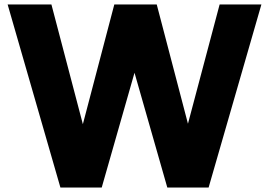

<svg xmlns="http://www.w3.org/2000/svg" viewBox="-20 -745 1198 855"><path d="M1144 -725 909 90H725L579 -421L433 90H249L14 -725H209L349 -192L489 -725H678L817 -194L958 -725Z"/></svg>

Font: Gmarket Sans TTF Bold
Style: Regular
Weight: 700
Designer: Creative Director : Sungho Lee; Art Director : Kiwoong Choi; Project Manager : Sori Yang, Jongwook Yoon; Font Designer :
Foundry: Sandoll Inc.
Version: Version 1.000;hotconv 1.0.109;makeotfexe 2.5.65596